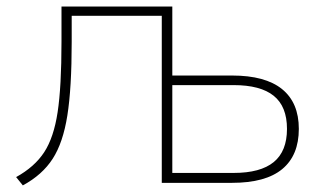

<svg xmlns="http://www.w3.org/2000/svg" viewBox="-20 -559 987 587"><path d="M168 -431.6V-539.1H506.8V-328.1H689.5Q791 -328.1 842.3 -286.6Q893.6 -245.1 893.6 -165Q893.6 -84 842.8 -42Q792 0 689.5 0H474.6V-510.7H199.2V-430.7Q199.2 -290 186 -206.5Q172.9 -123 141.1 -73.7Q109.4 -24.4 49.8 7.8L29.3 -17.6Q85.9 -48.8 115.2 -93.8Q144.5 -138.7 156.2 -216.3Q168 -293.9 168 -431.6ZM857.4 -165Q857.4 -233.4 816.9 -266.1Q776.4 -298.8 694.3 -298.8H506.8V-30.3H694.3Q776.4 -30.3 816.9 -63.5Q857.4 -96.7 857.4 -165Z"/></svg>

Font: Min Sans VF VF
Style: Regular
Weight: 400
Designer: Jinseong-Kim, NotoSansCJK, Nunito
Foundry: Jinseong-Kim
Version: Version 1.420;Glyphs 3.1.2 (3151)